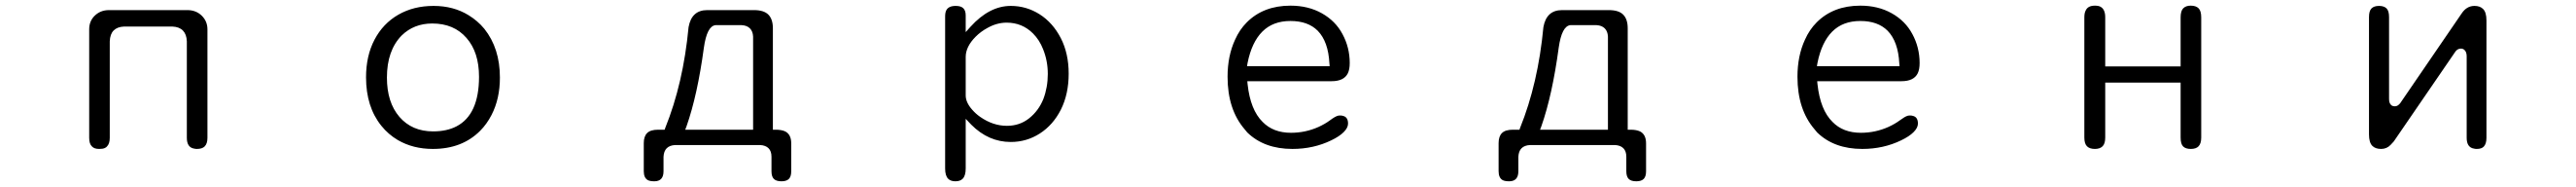

<svg xmlns="http://www.w3.org/2000/svg" viewBox="-20 -510 9040 655"><path d="M635.7 -27.3Q635.7 6.8 662.1 10.7Q666 11.7 670.9 11.7Q689.5 11.7 698.2 2.9Q708 -6.8 708 -27.3V-407.2Q708 -435.5 688 -455.1Q668 -474.6 637.7 -474.6H362.3Q332 -474.6 311.5 -454.1Q293 -435.5 293 -407.2V-27.3Q293 -5.9 302.7 2.9Q310.5 11.7 328.1 11.7Q340.8 11.7 347.2 8.8Q353.5 5.9 355.5 2.9Q365.2 -6.8 365.2 -27.3V-365.2Q366.2 -390.6 378.9 -403.3Q391.6 -416 415 -417H585Q609.4 -416 622.1 -402.8Q634.8 -389.6 635.7 -365.2Z M1264.6 -239.3Q1264.6 -135.7 1318.4 -69.3Q1342.8 -39.1 1376 -19.5Q1429.7 11.7 1499 11.7Q1601.6 11.7 1665 -51.8Q1688.5 -75.2 1705.1 -107.4Q1734.4 -164.1 1734.4 -238.3Q1734.4 -340.8 1679.7 -409.2Q1656.2 -437.5 1624 -457Q1571.3 -489.3 1501.5 -489.3Q1431.6 -489.3 1377.9 -458.5Q1324.2 -427.7 1294.4 -371.1Q1264.6 -314.5 1264.6 -239.3ZM1497.1 -427.7Q1573.2 -427.7 1617.2 -377Q1661.1 -327.1 1661.1 -241.2Q1661.1 -108.4 1582 -67.4Q1547.9 -49.8 1500 -49.8Q1425.8 -49.8 1381.8 -100.6Q1337.9 -151.4 1337.9 -238.3Q1337.9 -333 1389.6 -385.7Q1432.6 -427.7 1497.1 -427.7Z M2461.9 -474.6Q2407.2 -474.6 2396.5 -415Q2377.9 -217.8 2314.5 -61.5L2312.5 -55.7H2290Q2262.7 -55.7 2251 -43.9Q2239.3 -32.2 2239.3 -8.8Q2239.3 -6.8 2239.3 -4.9V89.8Q2239.3 113.3 2253.9 121.1Q2261.7 125 2276.4 125Q2308.6 125 2308.6 89.8V39.1Q2309.6 19.5 2319.8 9.3Q2330.1 -1 2349.6 -2H2647.5Q2667 -1 2677.2 9.3Q2687.5 19.5 2687.5 39.1V89.8Q2687.5 108.4 2695.8 116.7Q2704.1 125 2722.7 125Q2740.2 125 2748.5 116.7Q2756.8 108.4 2756.8 89.8V-4.9Q2756.8 -6.8 2756.8 -7.8Q2756.8 -39.1 2735.4 -49.8Q2722.7 -55.7 2702.1 -55.7H2692.4V-411.1Q2692.4 -442.4 2676.8 -458.5Q2661.1 -474.6 2626 -474.6ZM2623 -55.7H2384.8L2389.6 -68.4Q2427.7 -176.8 2450.2 -342.8Q2460.9 -418.9 2491.2 -421.9H2492.2H2583Q2601.6 -420.9 2611.8 -410.6Q2622.1 -400.4 2623 -381.8Z M3527.3 -489.3Q3452.1 -489.3 3385.7 -416L3369.1 -397.5V-456.1Q3369.1 -472.7 3360.8 -481Q3352.5 -489.3 3334 -489.3Q3308.6 -489.3 3300.8 -473.6Q3296.9 -465.8 3296.9 -452.1V80.1Q3296.9 105.5 3307.6 116.2Q3316.4 125 3333 125Q3349.6 125 3358.4 116.2Q3369.1 105.5 3369.1 80.1V-93.8Q3387.7 -74.2 3388.7 -73.2Q3449.2 -12.7 3527.3 -12.7Q3583 -12.7 3629.4 -42.5Q3675.8 -72.3 3703.1 -126Q3730.5 -180.7 3730.5 -252Q3730.5 -322.3 3703.1 -376Q3674.8 -430.7 3628.4 -460Q3582 -489.3 3527.3 -489.3ZM3369.1 -175.8V-310.5Q3369.1 -346.7 3404.3 -381.8Q3421.9 -399.4 3445.3 -412.1Q3478.5 -430.7 3512.7 -430.7Q3567.4 -430.7 3605.5 -392.6Q3627.9 -370.1 3640.6 -337.9Q3657.2 -296.9 3657.2 -251Q3657.2 -204.1 3641.6 -163.1Q3625 -122.1 3591.8 -95.7Q3558.6 -69.3 3513.7 -69.3Q3464.8 -69.3 3419.9 -100.6Q3404.3 -111.3 3391.6 -126Q3369.1 -151.4 3369.1 -175.8Z M4510.7 -44.9Q4448.2 -44.9 4411.1 -83Q4368.2 -125 4358.4 -214.8L4357.4 -225.6H4653.3Q4696.3 -225.6 4710 -252.9Q4716.8 -266.6 4716.8 -289.1Q4716.8 -343.8 4691.4 -390.6Q4667 -436.5 4619.1 -463.4Q4571.3 -490.2 4508.8 -490.2Q4414.1 -490.2 4355.5 -431.6Q4330.1 -406.2 4314.5 -371.1Q4288.1 -314.5 4288.1 -241.2Q4288.1 -127 4347.7 -57.6Q4352.5 -51.8 4357.4 -45.9Q4417 11.7 4515.6 11.7Q4589.8 11.7 4652.3 -18.6Q4680.7 -32.2 4695.8 -47.4Q4710.9 -62.5 4710.9 -77.1Q4710.9 -98.6 4695.3 -103.5Q4689.5 -105.5 4684.1 -105.5Q4678.7 -105.5 4674.8 -104.5Q4665 -101.6 4647.9 -88.9Q4630.9 -76.2 4607.4 -65.4Q4561.5 -44.9 4510.7 -44.9ZM4358.4 -290Q4373 -362.3 4410.2 -399.4Q4447.3 -436.5 4508.8 -436.5Q4570.3 -436.5 4604.5 -402.3Q4641.6 -364.3 4645.5 -288.1L4646.5 -278.3H4356.4Z M5461.9 -474.6Q5407.2 -474.6 5396.5 -415Q5377.9 -217.8 5314.5 -61.5L5312.5 -55.7H5290Q5262.7 -55.7 5251 -43.9Q5239.3 -32.2 5239.3 -8.8Q5239.3 -6.8 5239.3 -4.9V89.8Q5239.3 113.3 5253.9 121.1Q5261.7 125 5276.4 125Q5308.6 125 5308.6 89.8V39.1Q5309.6 19.5 5319.8 9.3Q5330.1 -1 5349.6 -2H5647.5Q5667 -1 5677.2 9.3Q5687.5 19.5 5687.5 39.1V89.8Q5687.5 108.4 5695.8 116.7Q5704.1 125 5722.7 125Q5740.2 125 5748.5 116.7Q5756.8 108.4 5756.8 89.8V-4.9Q5756.8 -6.8 5756.8 -7.8Q5756.8 -39.1 5735.4 -49.8Q5722.7 -55.7 5702.1 -55.7H5692.4V-411.1Q5692.4 -442.4 5676.8 -458.5Q5661.1 -474.6 5626 -474.6ZM5623 -55.7H5384.8L5389.6 -68.4Q5427.7 -176.8 5450.2 -342.8Q5460.9 -418.9 5491.2 -421.9H5492.2H5583Q5601.6 -420.9 5611.8 -410.6Q5622.1 -400.4 5623 -381.8Z M6510.7 -44.9Q6448.2 -44.9 6411.1 -83Q6368.2 -125 6358.4 -214.8L6357.4 -225.6H6653.3Q6696.3 -225.6 6710 -252.9Q6716.8 -266.6 6716.8 -289.1Q6716.8 -343.8 6691.4 -390.6Q6667 -436.5 6619.1 -463.4Q6571.3 -490.2 6508.8 -490.2Q6414.1 -490.2 6355.5 -431.6Q6330.1 -406.2 6314.5 -371.1Q6288.1 -314.5 6288.1 -241.2Q6288.1 -127 6347.7 -57.6Q6352.5 -51.8 6357.4 -45.9Q6417 11.7 6515.6 11.7Q6589.8 11.7 6652.3 -18.6Q6680.7 -32.2 6695.8 -47.4Q6710.9 -62.5 6710.9 -77.1Q6710.9 -98.6 6695.3 -103.5Q6689.5 -105.5 6684.1 -105.5Q6678.7 -105.5 6674.8 -104.5Q6665 -101.6 6647.9 -88.9Q6630.9 -76.2 6607.4 -65.4Q6561.5 -44.9 6510.7 -44.9ZM6358.4 -290Q6373 -362.3 6410.2 -399.4Q6447.3 -436.5 6508.8 -436.5Q6570.3 -436.5 6604.5 -402.3Q6641.6 -364.3 6645.5 -288.1L6646.5 -278.3H6356.4Z M7632.8 -449.2V-277.3H7368.2V-449.2Q7368.2 -477.5 7351.6 -486.3Q7344.7 -490.2 7332 -490.2Q7307.6 -490.2 7299.8 -473.6Q7294.9 -464.8 7294.9 -449.2V-28.3Q7294.9 -6.8 7304.2 2.4Q7313.5 11.7 7332 11.7Q7349.6 11.7 7358.9 2.4Q7368.2 -6.8 7368.2 -28.3V-220.7H7632.8V-28.3Q7632.8 -5.9 7641.6 2.9Q7650.4 11.7 7668.5 11.7Q7686.5 11.7 7695.3 2.9Q7705.1 -6.8 7705.1 -28.3V-449.2Q7705.1 -471.7 7695.8 -481Q7686.5 -490.2 7668 -490.2Q7651.4 -490.2 7642.1 -481Q7632.8 -471.7 7632.8 -449.2Z M8636.7 -312.5V-27.3Q8636.7 6.8 8663.1 10.7Q8667 11.7 8671.9 11.7Q8688.5 11.7 8696.3 3.9Q8706.1 -5.9 8706.1 -27.3V-438.5Q8706.1 -466.8 8694.3 -478.5Q8683.6 -489.3 8664.1 -489.3Q8636.7 -489.3 8619.1 -462.9Q8404.3 -150.4 8403.3 -148.4Q8394.5 -137.7 8385.3 -137.7Q8376 -137.7 8371.6 -142.1Q8367.2 -146.5 8365.7 -151.9Q8364.3 -157.2 8364.3 -164.1V-450.2Q8364.3 -471.7 8355.5 -480.5Q8346.7 -489.3 8329.1 -489.3Q8311.5 -489.3 8302.7 -480.5Q8293.9 -471.7 8293.9 -450.2V-39.1Q8293.9 -10.7 8305.7 1Q8316.4 11.7 8336.4 11.7Q8356.4 11.7 8370.1 -2.9L8380.9 -14.6L8597.7 -330.1Q8605.5 -339.8 8616.2 -339.8Q8624 -339.8 8628.9 -335L8632.8 -330.1Q8636.7 -323.2 8636.7 -312.5Z"/></svg>

Font: FakePearl
Style: ExtraLight
Weight: 300
Version: Version 1.2